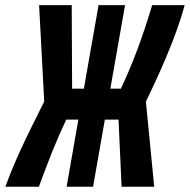

<svg xmlns="http://www.w3.org/2000/svg" viewBox="-57 -713 725 733"><path d="M197.3 0H298.3L343.3 -256.3H395.5L407.2 0H531.7L500 -325.2C546.9 -421.4 615.7 -571.3 647.9 -693.4H523.9C487.8 -572.3 448.2 -465.8 404.3 -374.5H364.3L420.4 -693.4H319.3L263.2 -374.5H218.3L216.8 -693.4H92.3L111.8 -325.2C31.7 -166.5 -0.5 -97.2 -36.6 0H91.3C128.9 -101.6 157.2 -174.8 195.8 -256.3H242.2Z"/></svg>

Font: Cascadia Code
Style: Bold Italic
Weight: 700
Italic angle: -10°
Monospace: yes
Designer: Aaron Bell
Foundry: Saja Typeworks
Version: Version 2404.023